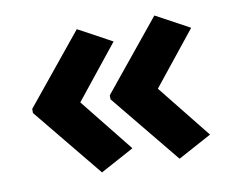

<svg xmlns="http://www.w3.org/2000/svg" viewBox="-58 -575 731 602"><g transform="rotate(-10 307.5 -274.0)"><path d="M40 -280 221 -502 328 -444 192 -274 328 -104 221 -46 40 -267ZM287 -280 468 -502 575 -444 439 -274 575 -104 468 -46 287 -267Z"/></g></svg>

Font: Noto Sans
Style: Bold
Weight: 700
Designer: Monotype Design Team
Foundry: Monotype Imaging Inc.
Version: Version 2.000;GOOG;noto-source:20170915:90ef993387c0; ttfaut